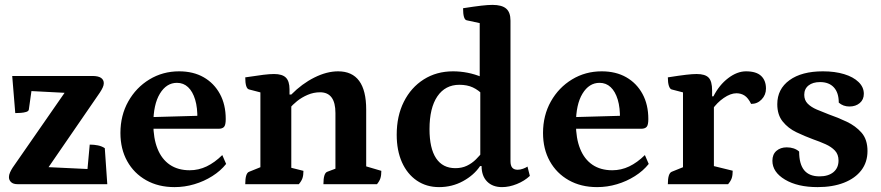

<svg xmlns="http://www.w3.org/2000/svg" viewBox="-20 -754 3606 786"><path d="M52.1 0Q34.2 0 25.4 -8.4Q16.6 -16.7 16.6 -29Q16.6 -37.8 20.9 -47.7Q25.3 -57.6 31.5 -67.3L266 -405.2L326.4 -369.8L88.5 -382.2L113.8 -417.1L98 -305.3Q97 -298.9 87.5 -295.9Q78.1 -293 65.8 -292Q53.5 -291 42.5 -291L30 -443H357.6Q382.5 -443 393.7 -435.1Q404.9 -427.2 404.9 -413.5Q404.9 -405.1 400.5 -395.7Q396.2 -386.2 388.5 -374.6L155.6 -35.9L94.1 -73.7L366.2 -60.8L334.3 -20.1L347.3 -162Q365.1 -162 380.8 -158.8Q396.5 -155.7 409 -147.4L419.2 0Z M694.4 12Q628.4 12 578.4 -16.2Q528.4 -44.4 500.7 -94.3Q473 -144.2 473 -209.5Q473 -281.6 505.1 -338.7Q537.2 -395.8 591.8 -428.9Q646.4 -462 713.1 -462Q771.4 -462 814 -437.6Q856.5 -413.2 880.3 -369.4Q904.1 -325.6 904.1 -266.5Q904.1 -242.1 897.1 -234.5Q890.1 -226.9 874.8 -226.9H563.4V-273.6L799.4 -280.2L787.9 -265.1Q789 -312.7 778.9 -346.1Q768.8 -379.5 749.9 -397.2Q731.1 -414.9 704.4 -414.9Q661.5 -414.9 634.6 -370.7Q607.7 -326.5 607.7 -247.4Q607.7 -187.9 624.8 -145.2Q641.8 -102.5 675.1 -79.7Q708.5 -57 756.5 -57Q792.9 -57 825.8 -72.7Q858.8 -88.5 890 -119.2L905.7 -82.9Q883.4 -54.7 849.2 -33.1Q815.1 -11.5 775.5 0.2Q736 12 694.4 12Z M984 0Q984 -45.5 1000 -50.9L1057 -73.9L1046 -56.9V-388.3L1057.5 -372.8L999.4 -387.9Q984 -391.8 984 -437.3Q1031.5 -444.6 1057.9 -447.8Q1084.4 -451 1101.9 -451Q1135.6 -451 1150.4 -436.2Q1165.2 -421.4 1165.2 -388.3V-364.4L1160.1 -367H1172.5Q1216.1 -411.2 1266.9 -436.6Q1317.7 -462 1364 -462Q1479.1 -462 1479.1 -305.5V-61.9L1467.6 -76.3L1541.1 -54.6Q1541.1 -36.4 1537.4 -24.6Q1533.8 -12.9 1523.3 0H1304Q1304 -45.5 1320 -50.9L1363.2 -67.2L1353.2 -50.2V-291.3Q1353.2 -376.2 1290.3 -376.2Q1263.9 -376.2 1239.6 -365.8Q1215.3 -355.4 1196.3 -340.2Q1177.4 -325 1166.7 -311L1172.5 -328.2V-55.7L1160.5 -70.1L1222.2 -54.6Q1222.2 -36.4 1218.2 -24.6Q1214.3 -12.9 1203.3 0Z M1777.4 12Q1725.7 12 1686.4 -14.7Q1647.1 -41.5 1625.5 -89.7Q1604 -137.9 1604 -202.4Q1604 -279.3 1633.3 -337.5Q1662.5 -395.8 1714.7 -428.9Q1766.9 -462 1834.7 -462Q1864.4 -462 1894.2 -456.2Q1924 -450.4 1953.1 -438.2L1943.8 -426.3V-671.8L1955.8 -656.8L1890.6 -670.9Q1875.7 -673.7 1875.7 -720.3Q1922.3 -727.6 1950.1 -730.8Q1978 -734 1995.9 -734Q2034.3 -734 2052 -718.9Q2069.8 -703.8 2069.8 -669.7V-94.1Q2069.8 -76.2 2077 -67.6Q2084.3 -59.1 2099.1 -59.1Q2109.7 -59.1 2121.1 -63.2Q2132.6 -67.4 2139.4 -72.1L2149.1 -33.9Q2127.1 -13.2 2095.8 -0.6Q2064.5 12 2035.2 12Q1996.5 12 1974 -10.9Q1951.5 -33.7 1951.5 -74.1H1945.3Q1920.2 -36.8 1875.4 -12.4Q1830.7 12 1777.4 12ZM1844.1 -65.6Q1870.8 -65.6 1891.4 -75.5Q1912.1 -85.4 1928.5 -101.7Q1945 -118 1958.5 -136.1L1946.2 -109.3V-394.1L1958.5 -364.7Q1938.9 -385.2 1915.7 -396.1Q1892.5 -406.9 1860.6 -406.9Q1802.8 -406.9 1770.5 -359.6Q1738.3 -312.2 1738.3 -225.1Q1738.3 -146.9 1765.2 -106.2Q1792.2 -65.6 1844.1 -65.6Z M2424.4 12Q2358.4 12 2308.4 -16.2Q2258.4 -44.4 2230.7 -94.3Q2203 -144.2 2203 -209.5Q2203 -281.6 2235.1 -338.7Q2267.2 -395.8 2321.8 -428.9Q2376.4 -462 2443.1 -462Q2501.4 -462 2544 -437.6Q2586.5 -413.2 2610.3 -369.4Q2634.1 -325.6 2634.1 -266.5Q2634.1 -242.1 2627.1 -234.5Q2620.1 -226.9 2604.8 -226.9H2293.4V-273.6L2529.4 -280.2L2517.9 -265.1Q2519 -312.7 2508.9 -346.1Q2498.8 -379.5 2479.9 -397.2Q2461.1 -414.9 2434.4 -414.9Q2391.5 -414.9 2364.6 -370.7Q2337.7 -326.5 2337.7 -247.4Q2337.7 -187.9 2354.8 -145.2Q2371.8 -102.5 2405.1 -79.7Q2438.5 -57 2486.5 -57Q2522.9 -57 2555.8 -72.7Q2588.8 -88.5 2620 -119.2L2635.7 -82.9Q2613.4 -54.7 2579.2 -33.1Q2545.1 -11.5 2505.5 0.2Q2466 12 2424.4 12Z M2714 0Q2714 -44.4 2730 -50.9L2787 -73.9L2776 -56.9V-388.3L2787.5 -372.8L2729.4 -387.9Q2722.4 -389.9 2718.2 -402.7Q2714 -415.4 2714 -437.3Q2763.4 -445.1 2789.1 -448Q2814.9 -451 2831.9 -451Q2866.7 -451 2881 -436.1Q2895.2 -421.3 2895.2 -383.5V-349.6L2885.6 -359.7H2900.6Q2924.4 -406.3 2961 -434.1Q2997.6 -462 3034 -462Q3076.1 -462 3095.9 -443.2Q3115.7 -424.5 3115.7 -391.4Q3115.7 -365.6 3098.1 -347.1Q3080.6 -328.6 3054.9 -328.6Q3042.7 -353.3 3028.2 -362.7Q3013.6 -372.2 2994.7 -372.2Q2970.8 -372.2 2942.9 -353Q2915.1 -333.9 2895 -304.7L2902.5 -329.1V-55.7L2887.6 -77.7L2979.5 -55.1Q2979.5 -37 2975.6 -24.9Q2971.6 -12.9 2960.6 0Z M3326.9 12Q3244.9 12 3193.5 -18.8Q3142 -49.6 3142 -95.9Q3142 -122.1 3158.5 -136.4Q3175 -150.8 3200.7 -150.8Q3231.8 -150.8 3251.5 -133.6Q3251.5 -82.4 3272.1 -57.2Q3292.8 -32 3334.9 -32Q3370.8 -32 3391.8 -49.2Q3412.7 -66.5 3412.7 -97Q3412.7 -121.7 3398.1 -137.4Q3383.4 -153 3359.7 -163.6Q3335.9 -174.3 3308.2 -183.9Q3274.4 -196.4 3240.4 -212.6Q3206.5 -228.8 3184.3 -256.4Q3162 -283.9 3162 -327.3Q3162 -389.5 3211.9 -425.7Q3261.7 -462 3348.8 -462Q3398 -462 3435.6 -450.5Q3473.2 -439.1 3494.7 -418.2Q3516.3 -397.4 3516.3 -370.1Q3516.3 -346.2 3499.6 -332.1Q3482.9 -318 3457.2 -318Q3431.8 -318 3413.7 -333.9Q3413.7 -374.5 3393.6 -396.3Q3373.6 -418 3337.2 -418Q3307.4 -418 3289.9 -404.1Q3272.4 -390.1 3272.4 -365.9Q3272.4 -344 3286.4 -329.7Q3300.5 -315.5 3323.6 -305.6Q3346.7 -295.7 3373.2 -285.6Q3409.6 -273.1 3446.1 -255.8Q3482.6 -238.6 3507 -210.8Q3531.3 -182.9 3531.3 -135.8Q3531.3 -90.1 3506.1 -57Q3480.8 -23.9 3434.9 -6Q3388.9 12 3326.9 12Z"/></svg>

Font: Petrona
Style: Regular
Weight: 400
Designer: Ringo R. Seeber
Foundry: Ringo R. Seeber
Version: Version 2.001; ttfautohint (v1.8.3)